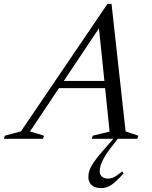

<svg xmlns="http://www.w3.org/2000/svg" viewBox="-92 -715 782 989"><path d="M185.5 -261 198 -298H519.5L507 -261ZM555 -38 620.5 -16 615.5 0H381L385.5 -16L472.5 -37L414.5 -601.5H439.5L62.5 -38L134.5 -16L129.5 0H-71.5L-67 -16L16 -38.5L461.5 -695H482.5ZM421.5 166Q421.5 185 433.2 195Q445 205 464.5 205Q479.5 205 495.2 197.5Q511 190 537 168L544.5 178Q508.5 219 483.2 236.5Q458 254 428 254Q398 254 380.5 238.5Q363 223 363 196Q363 179.5 369.2 161.5Q375.5 143.5 390.8 121.2Q406 99 432 68.5L515.5 -27H536L472.5 54.5Q453.5 80.5 442.2 101.2Q431 122 426.2 137.8Q421.5 153.5 421.5 166Z"/></svg>

Font: Newsreader 36pt
Style: Italic
Weight: 400
Italic angle: -17°
Designer: Hugues Gentile
Foundry: Production Type
Version: Version 1.003